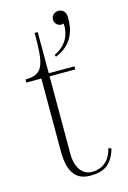

<svg xmlns="http://www.w3.org/2000/svg" viewBox="-120 -829 599 901"><g transform="rotate(-15 179.5 -378.0)"><path d="M26 -485H99V-132C99 -21 141 15 204 15C262 15 308 -1 332 -83L318 -88C300 -11 246 0 216 0C169 0 139 -43 139 -107V-485H264V-500H139V-700H124C124 -545 114 -500 26 -500ZM188 -576 192 -566C280 -601 296 -674 294 -733C293 -761 275 -771 258 -771C239 -771 223 -757 223 -738C223 -718 239 -705 256 -705C260 -705 263 -706 267 -707C270 -667 258 -608 188 -576Z"/></g></svg>

Font: Sprat Condensed Thin
Style: Regular
Weight: 100
Width: 3
Designer: Ethan Nakache
Foundry: Collletttivo
Version: Version 2.000;Glyphs 3.2 (3217)